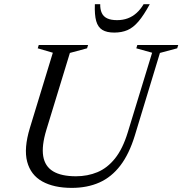

<svg xmlns="http://www.w3.org/2000/svg" viewBox="-20 -904 887 934"><path d="M205.5 -272Q182 -194.5 190.2 -144.5Q198.5 -94.5 238.5 -70.5Q278.5 -46.5 349.5 -46.5Q406 -46.5 454 -66.5Q502 -86.5 539.5 -133.2Q577 -180 601.5 -260L720 -647.5L643 -669L648 -685H847L842 -669L758 -646.5L636 -245Q608.5 -155 565.5 -98.8Q522.5 -42.5 463.5 -16.2Q404.5 10 329 10Q242.5 10 186 -21.2Q129.5 -52.5 112.2 -117.2Q95 -182 125.5 -282L237 -647.5L163.5 -669L168.5 -685H408.5L403.5 -669L320 -646.5ZM549.5 -806Q578 -806 601.5 -814.8Q625 -823.5 644.2 -840.8Q663.5 -858 678.5 -883.5H708.5Q679.5 -830 653.8 -799.8Q628 -769.5 600 -757.5Q572 -745.5 535.5 -745.5Q499.5 -745.5 478 -758.5Q456.5 -771.5 448 -801.5Q439.5 -831.5 441.5 -883.5H467.5Q467 -858.5 475 -841Q483 -823.5 501.2 -814.8Q519.5 -806 549.5 -806Z"/></svg>

Font: Newsreader 36pt
Style: Italic
Weight: 400
Italic angle: -17°
Designer: Hugues Gentile
Foundry: Production Type
Version: Version 1.003